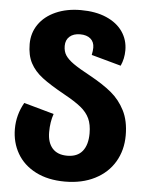

<svg xmlns="http://www.w3.org/2000/svg" viewBox="-54 -802 663 865"><g transform="rotate(5 277.0 -370.0)"><path d="M27 -199Q27 -263 59 -319L195 -281Q182 -244 182 -198Q182 -151 205 -125Q228 -99 272 -99Q318 -99 341 -127.5Q364 -156 364 -208Q364 -248 351.5 -275Q339 -302 312 -324Q285 -346 234 -374Q169 -410 133 -437.5Q97 -465 78.5 -500Q60 -535 60 -586Q60 -636 87 -675Q114 -714 163.5 -736Q213 -758 277 -758Q344 -758 392.5 -737Q441 -716 466.5 -679Q492 -642 492 -595Q492 -557 477 -524L343 -561Q347 -581 347 -594Q347 -620 330 -634.5Q313 -649 283 -649Q253 -649 235.5 -633.5Q218 -618 218 -591Q218 -566 229.5 -548.5Q241 -531 266.5 -513Q292 -495 344 -467Q404 -434 442 -402.5Q480 -371 503.5 -325Q527 -279 527 -213Q527 -146 496 -93.5Q465 -41 407 -11.5Q349 18 272 18Q195 18 139.5 -10.5Q84 -39 55.5 -88.5Q27 -138 27 -199Z"/></g></svg>

Font: FiraGOUPP
Style: Bold
Weight: 700
Designer: bBox Type
Foundry: bBox Type GmbH
Version: Version 1.001